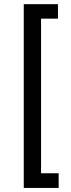

<svg xmlns="http://www.w3.org/2000/svg" viewBox="-20 -755 341 927"><path d="M263.2 152.3H94.7V-734.9H259.8V-665H178.2V81.5H263.2Z"/></svg>

Font: XL-Viking
Style: Regular
Weight: 400
Foundry: Ascender Corporation
Version: Version 1.10 March 23, 2015